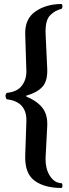

<svg xmlns="http://www.w3.org/2000/svg" viewBox="-20 -727 347 959"><path d="M208 -551.8 215.8 -386.2Q218.8 -324.2 192.9 -294.7Q167 -265.1 110.8 -249V-245.1Q166 -222.2 192.6 -187.5Q219.2 -152.8 215.8 -95.2L208 54.2Q205.1 114.3 229 151.1Q252.9 188 288.1 188Q292 191.9 292 200Q292 208 288.1 211.9Q202.1 211.9 152.6 175.5Q103 139.2 106 48.8L111.8 -121.1Q114.7 -219.2 14.2 -231Q8.3 -236.8 7.6 -246.3Q6.8 -255.9 14.2 -263.2Q64.9 -268.1 88.4 -298.1Q111.8 -328.1 111.8 -370.1L106 -554.2Q103 -632.3 157 -669.7Q210.9 -707 288.1 -707Q292 -702.1 292 -695.1Q292 -688 288.1 -683.1Q270 -678.2 258.5 -672.1Q247.1 -666 232.4 -652.6Q217.8 -639.2 211.9 -614Q206.1 -588.9 208 -551.8Z"/></svg>

Font: Linux Biolinum
Style: Bold
Weight: 700
Designer: Philipp H. Poll
Foundry: Philipp H. Poll
Version: Version 1.3.2 ; ttfautohint (v0.9)